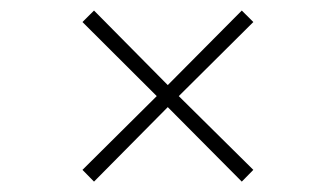

<svg xmlns="http://www.w3.org/2000/svg" viewBox="-20 -398 640 366"><path d="M137.2 -356 278.8 -214.8 137.2 -74.2 159.2 -51.8 299.8 -193.8 440.9 -51.8 462.9 -74.2 320.8 -214.8 462.9 -356 440.9 -377.9 299.8 -235.8 159.2 -377.9Z"/></svg>

Font: Compagnon Light Italic
Style: Regular
Weight: 400
Italic angle: -12°
Designer: Valentin Papon
Foundry: Velvetyne Type Foundry
Version: Version 1.000;PS 001.000;hotconv 1.0.88;makeotf.lib2.5.64775